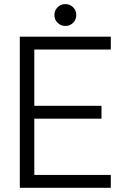

<svg xmlns="http://www.w3.org/2000/svg" viewBox="-20 -898 624 918"><path d="M465.3 -392.1V-330.6H144V-61.5H509.8V0H74.7V-722.7H509.8V-661.1H144V-392.1ZM240.2 -826.2Q240.2 -848.1 255.4 -863.3Q270.5 -878.4 292.5 -878.4Q314.5 -878.4 329.6 -863.3Q344.7 -848.1 344.7 -826.2Q344.7 -804.2 329.6 -789.1Q314.5 -773.9 292.5 -773.9Q270.5 -773.9 255.4 -789.1Q240.2 -804.2 240.2 -826.2Z"/></svg>

Font: Giphurs Light
Style: Regular
Weight: 300
Version: Version 0.920; ttfautohint (v1.8.4.7-5d5b)